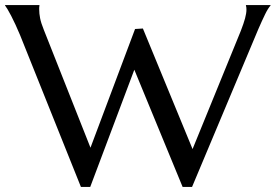

<svg xmlns="http://www.w3.org/2000/svg" viewBox="-35 -720 1084 755"><path d="M526.9 -607.9 722.2 -133.8 912.1 -599.1Q923.3 -627.9 928.7 -647.9Q934.1 -668 934.1 -682.1Q934.1 -686.5 933.6 -691.2Q933.1 -695.8 932.1 -698.2V-700.2H1028.8V-698.2Q1019 -687.5 1007.6 -664.1Q996.1 -640.6 981 -606L720.2 15.1H683.1L493.2 -445.8L319.8 15.1H283.2L43.9 -582Q35.2 -603 26.1 -622.6Q17.1 -642.1 9 -657.7Q1 -673.3 -5.6 -684.1Q-12.2 -694.8 -15.1 -698.2V-700.2H120.1V-698.2Q119.1 -692.9 119.1 -689.9Q119.1 -687 119.1 -683.1Q119.1 -666.5 122.8 -647.9Q126.5 -629.4 137.2 -603L320.8 -139.2L496.1 -606Z"/></svg>

Font: Marcellus SC
Style: Regular
Weight: 400
Designer: Astigmatic (AOETI)
Foundry: Astigmatic (AOETI)
Version: Version 1.001